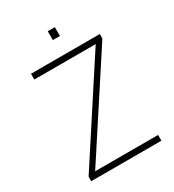

<svg xmlns="http://www.w3.org/2000/svg" viewBox="-209 -1009 1023 1127"><g transform="rotate(-30 302.0 -445.0)"><path d="M73.5 0V-31L498.5 -684H82.5V-723H549V-693L122.5 -39H549V0ZM292.5 -830V-890H340.5V-830Z"/></g></svg>

Font: Public Sans Thin
Style: Regular
Weight: 100
Designer: The Public Sans project authors (U.S. Web Design System). Libre Franklin designed by Pablo Impallari and Rodrigo Fuenzal
Version: Version 1.008